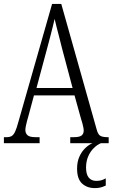

<svg xmlns="http://www.w3.org/2000/svg" viewBox="-20 -734 577 984"><path d="M0 0V-31H14Q30 -31 40 -37Q50 -43 58 -60.5Q66 -78 75 -112L247 -714H294L475 -72Q479 -56 485 -47Q491 -38 502 -34.5Q513 -31 529 -31H537V0H340V-31H359Q387 -31 398 -39.5Q409 -48 409 -65Q409 -72 407 -81.5Q405 -91 402 -103Q399 -115 395 -126L362 -245H154L125 -137Q122 -127 118.5 -114Q115 -101 112.5 -88.5Q110 -76 110 -68Q110 -51 121 -41Q132 -31 162 -31H183V0ZM167 -283H352L298 -486Q290 -520 282.5 -547.5Q275 -575 269.5 -597.5Q264 -620 260 -637Q256 -620 250.5 -597.5Q245 -575 238.5 -550Q232 -525 225 -499ZM466 230Q426 230 400.5 206.5Q375 183 375 130Q375 95 387 68.5Q399 42 417.5 24.5Q436 7 454 0H497Q479 7 461 24.5Q443 42 432 67.5Q421 93 421 125Q421 160 435 176.5Q449 193 473 193Q486 193 497 190.5Q508 188 522 180V217Q514 221 505 224Q496 227 486.5 228.5Q477 230 466 230Z"/></svg>

Font: Noto Serif Khmer ExtraCondensed Light
Style: Regular
Weight: 300
Width: 2
Designer: Danh Hong and the Monotype Design Team
Foundry: Monotype Imaging Inc.
Version: Version 2.004